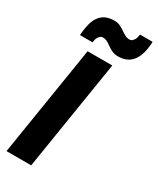

<svg xmlns="http://www.w3.org/2000/svg" viewBox="-231 -991 868 1058"><g transform="rotate(30 203.0 -462.0)"><path d="M10 0 122 -700H279L167 0ZM41 -756Q41 -766 42.5 -777.5Q44 -789 47 -807Q56 -862 85 -891Q114 -920 167 -920Q187 -920 203 -912.5Q219 -905 233 -895Q247 -885 260.5 -878Q274 -871 289 -871Q299 -871 305.5 -877Q312 -883 316.5 -890.5Q321 -898 322 -904Q324 -912 325 -916Q326 -920 326 -924H406Q406 -914 405.5 -905Q405 -896 403 -885Q394 -822 363.5 -790.5Q333 -759 280 -759Q260 -759 243.5 -766Q227 -773 213 -783.5Q199 -794 186 -801Q173 -808 158 -808Q146 -808 138 -799Q130 -790 127 -783Q124 -775 123 -769.5Q122 -764 121 -756Z"/></g></svg>

Font: Georama ExtraCondensed Thin
Style: Bold Italic
Weight: 700
Italic angle: -9°
Version: Version 1.001